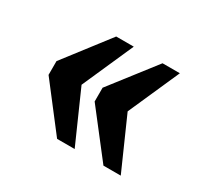

<svg xmlns="http://www.w3.org/2000/svg" viewBox="-94 -597 690 653"><g transform="rotate(30 250.5 -270.0)"><path d="M375 -69 240 -243V-297L375 -471H443L354 -270L443 -69ZM193 -69 59 -243V-297L193 -471H262L173 -270L262 -69Z"/></g></svg>

Font: Noto Serif Thai Condensed ExtraBold
Style: Regular
Weight: 800
Width: 3
Designer: Monotype Design Team
Foundry: Monotype Imaging Inc.
Version: Version 2.002; ttfautohint (v1.8.4.7-5d5b)